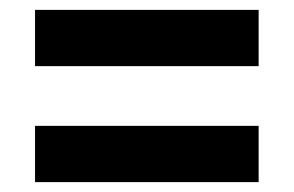

<svg xmlns="http://www.w3.org/2000/svg" viewBox="-20 -528 595 389"><path d="M51 -394V-508H504V-394ZM51 -159V-273H504V-159Z"/></svg>

Font: Outfit SemiBold
Style: Regular
Weight: 600
Designer: Rodrigo Fuenzalida
Foundry: fragTYPE
Version: Version 1.100;gftools[0.9.27]